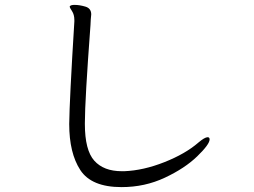

<svg xmlns="http://www.w3.org/2000/svg" viewBox="-20 -740 1040 785"><path d="M791 -157Q817 -179 829 -179Q837 -179 837 -170Q837 -150 786.5 -101Q736 -52 654 -13.5Q572 25 477 25Q354 25 308.5 -44.5Q263 -114 263 -233Q264 -329 284 -652V-658Q284 -680 274.5 -694.5Q265 -709 265 -712Q265 -714 266 -715Q270 -720 285 -720Q305 -720 329 -713Q353 -706 353 -681Q353 -676 352 -670.5Q351 -665 351 -659L350 -638Q327 -329 327 -237V-233Q327 -126 365.5 -83Q404 -40 478 -40H488Q566 -43 652 -77Q738 -111 791 -157Z"/></svg>

Font: Fusion Kai T
Style: Regular
Weight: 400
Designer: Fontworks Inc.
Version: Version 24.134;May 13, 2024